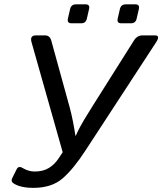

<svg xmlns="http://www.w3.org/2000/svg" viewBox="-20 -866 761 900"><path d="M127.9 -668Q118.7 -700.2 148.4 -700.2H190.4Q213.4 -700.2 220.2 -676.3L306.2 -364.3Q314.5 -334.5 321.8 -297.1Q329.1 -259.8 333.5 -230H335.4Q352.1 -268.1 374.8 -305.4Q397.5 -342.8 416 -372.1L607.9 -676.3Q623 -700.2 648.4 -700.2H706.1Q732.9 -700.2 711.9 -668L381.3 -161.6Q323.7 -72.8 272.7 -29.1Q221.7 14.6 136.2 14.6Q75.2 14.6 43 -6.8Q29.3 -15.6 37.6 -31.7L57.6 -71.8Q66.4 -90.3 85.9 -78.6Q113.3 -62 142.6 -62Q182.1 -62 209 -78.6Q235.8 -95.2 253.4 -121.6L273.9 -152.3ZM315.4 -756.8Q293.5 -756.8 298.3 -778.8L308.6 -823.7Q314 -845.7 335.9 -845.7H380.9Q402.8 -845.7 397.5 -823.7L387.2 -778.8Q382.3 -756.8 360.4 -756.8ZM548.8 -756.8Q526.9 -756.8 531.7 -778.8L542 -823.7Q547.4 -845.7 569.3 -845.7H614.3Q636.2 -845.7 630.9 -823.7L620.6 -778.8Q615.7 -756.8 593.8 -756.8Z"/></svg>

Font: Istok Web
Style: Italic
Weight: 400
Italic angle: -13°
Designer: Andrey V. Panov
Foundry: Andrey V. Panov
Version: Version 1.0.2g